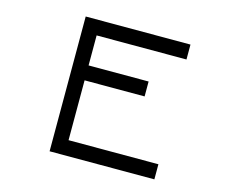

<svg xmlns="http://www.w3.org/2000/svg" viewBox="-105 -833 1209 1032"><g transform="rotate(15 500.0 -317.0)"><path d="M250 57.6V-692.4H833V-609.4H333V-442.4H667V-359.4H333V-26.4H833V57.6Z"/></g></svg>

Font: KH Dot Kodenmachou 12
Style: Regular
Weight: 400
Designer: Original version for X68000 by Keitarou Hiraki (http://hp.vector.co.jp/authors/VA000874/) / TrueType conversion by Homem
Version: Version 1.00.20150527